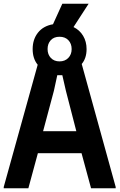

<svg xmlns="http://www.w3.org/2000/svg" viewBox="-20 -1009 641 1029"><path d="M0 -7 182 -662Q155 -695 155 -746Q155 -798 183.5 -834Q212 -870 264 -879L314 -989H455L374 -864Q407 -848 425.5 -817Q444 -786 444 -746Q444 -697 418 -666L600 -7V0H468L417 -188H183L132 0H0ZM299 -680Q328 -680 346 -698.5Q364 -717 364 -746Q364 -775 346.5 -793.5Q329 -812 299 -812Q269 -812 252 -793.5Q235 -775 235 -746Q235 -717 252.5 -698.5Q270 -680 299 -680ZM389 -306 333 -523 314 -606H287L269 -523L211 -306Z"/></svg>

Font: Encode Sans Compressed
Style: Bold
Weight: 700
Designer: Pablo Impallari, Andres Torresi
Foundry: Pablo Impallari, Andres Torresi
Version: Version 1.000; ttfautohint (v1.00) -l 8 -r 50 -G 200 -x 14 -